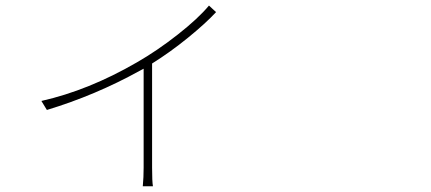

<svg xmlns="http://www.w3.org/2000/svg" viewBox="-20 -598 1540 686"><path d="M726.6 -578.1 752 -554.7Q714.8 -514.6 651.9 -463.4Q588.9 -412.1 523.4 -371.1V1Q523.4 50.8 526.4 67.4H490.2Q493.2 35.2 493.2 1V-352.5L478.5 -344.7Q321.3 -257.8 147.5 -205.1L127.9 -237.3Q296.9 -275.4 468.8 -375Q542 -417 615.2 -474.6Q688.5 -532.2 726.6 -578.1Z"/></svg>

Font: Bpmf Zihi Sans ExtraLight
Style: ExtraLight
Weight: 250
Foundry: But Ko
Version: Version 1.320